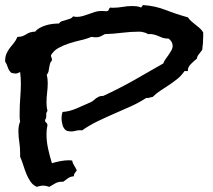

<svg xmlns="http://www.w3.org/2000/svg" viewBox="-30 -686 845 761"><path d="M775.4 -543Q775.4 -529.3 774.4 -515.6Q773.4 -502 771.5 -488.3Q764.6 -478.5 758.3 -471.2Q752 -463.9 750 -453.1Q739.3 -445.3 726.1 -431.6Q712.9 -418 714.8 -404.3H701.2Q689.5 -386.7 673.8 -374Q658.2 -361.3 640.6 -349.6L606.4 -327.1Q589.8 -316.4 575.2 -301.8Q567.4 -300.8 562.5 -298.8Q557.6 -296.9 549.8 -297.9Q519.5 -278.3 486.8 -263.7Q454.1 -249 421.4 -234.9Q388.7 -220.7 356.4 -205.1Q324.2 -189.5 294.9 -168.9Q292 -169.9 287.1 -169.9Q278.3 -169.9 269.5 -167.5Q260.7 -165 252 -165Q248 -165 241.7 -166Q235.4 -167 232.4 -168.9Q227.5 -171.9 223.6 -177.7Q219.7 -183.6 217.8 -190.9Q215.8 -198.2 214.8 -205.1Q213.9 -211.9 213.9 -216.8Q213.9 -222.7 214.8 -229.5Q215.8 -236.3 217.8 -242.2Q246.1 -244.1 274.9 -256.8Q303.7 -269.5 330.1 -281.2Q336.9 -284.2 341.3 -288.6Q345.7 -293 350.6 -296.4Q355.5 -299.8 361.3 -302.7Q367.2 -305.7 376 -305.7H378.9Q440.4 -334 499.5 -367.2Q558.6 -400.4 617.2 -434.6Q620.1 -443.4 626.5 -452.1Q632.8 -460.9 638.7 -469.2Q644.5 -477.5 649.4 -486.3Q654.3 -495.1 654.3 -503.9Q654.3 -521.5 637.7 -533.2H633.8Q622.1 -533.2 613.3 -536.6Q604.5 -540 596.7 -543.5Q588.9 -546.9 579.1 -549.3Q569.3 -551.8 556.6 -550.8Q551.8 -554.7 541 -557.6Q530.3 -560.5 523.4 -560.5Q488.3 -560.5 454.1 -556.2Q419.9 -551.8 385.7 -550.8Q377 -545.9 369.1 -542Q361.3 -538.1 350.6 -538.1Q345.7 -538.1 341.8 -538.6Q337.9 -539.1 333 -540Q314.5 -532.2 291 -526.9Q267.6 -521.5 244.6 -514.2Q221.7 -506.8 202.1 -496.1Q182.6 -485.4 171.9 -466.8Q171.9 -461.9 173.8 -458.5Q175.8 -455.1 175.8 -450.2V-446.3Q169.9 -440.4 168 -433.1Q166 -425.8 165 -418.5Q164.1 -411.1 162.6 -403.8Q161.1 -396.5 155.3 -389.6Q159.2 -375 159.2 -357.4Q159.2 -337.9 156.7 -318.4Q154.3 -298.8 154.3 -279.3Q154.3 -260.7 158.2 -246.1Q152.3 -240.2 153.3 -228.5Q154.3 -216.8 148.4 -210.9Q148.4 -203.1 152.8 -200.2Q157.2 -197.3 158.2 -190.4Q154.3 -173.8 154.3 -154.3Q154.3 -126 160.6 -96.7Q167 -67.4 175.8 -39.1Q191.4 -43.9 209.5 -47.4Q227.5 -50.8 244.1 -50.8Q247.1 -50.8 250 -50.3Q252.9 -49.8 255.9 -49.8Q257.8 -39.1 263.7 -30.3Q269.5 -21.5 274.4 -10.7Q269.5 -3.9 266.1 0.5Q262.7 4.9 262.7 12.7Q249 13.7 240.2 20Q231.4 26.4 220.7 34.2H216.8Q200.2 34.2 189.5 40.5Q178.7 46.9 165 54.7Q153.3 49.8 141.6 49.8Q128.9 49.8 116.2 54.7Q100.6 47.9 90.8 33.7Q81.1 19.5 74.2 2.4Q67.4 -14.6 62 -32.2Q56.6 -49.8 49.8 -64.5V-80.1Q49.8 -102.5 46.4 -123.5Q43 -144.5 43 -167Q43 -175.8 44.4 -185.5Q45.9 -195.3 49.8 -204.1Q47.9 -212.9 47.9 -220.7V-239.3Q47.9 -268.6 50.3 -297.9Q52.7 -327.1 52.7 -356.4Q52.7 -377.9 49.8 -400.4Q44.9 -398.4 41 -396.5Q37.1 -394.5 32.2 -394.5Q27.3 -394.5 22.9 -395.5Q18.6 -396.5 14.6 -397.5Q4.9 -406.2 1 -418.9Q-2.9 -431.6 -9.8 -442.4Q-9.8 -460.9 -4.4 -473.1Q1 -485.4 8.8 -495.6Q16.6 -505.9 24.9 -515.6Q33.2 -525.4 39.1 -540H43Q58.6 -540 74.2 -550.3Q89.8 -560.5 109.4 -560.5Q116.2 -569.3 127.9 -575.7Q139.6 -582 152.8 -585.9Q166 -589.8 179.2 -591.3Q192.4 -592.8 204.1 -592.8Q208 -599.6 215.8 -602.1Q223.6 -604.5 231.9 -606.9Q240.2 -609.4 247.6 -611.8Q254.9 -614.3 259.8 -621.1Q267.6 -619.1 274.4 -619.1Q287.1 -619.1 298.8 -622.6Q310.5 -626 322.3 -630.4Q334 -634.8 346.2 -638.7Q358.4 -642.6 372.1 -642.6Q377 -642.6 381.8 -642.1Q386.7 -641.6 391.6 -641.6Q399.4 -641.6 400.9 -647.5Q402.3 -653.3 407.2 -656.2Q410.2 -655.3 418 -655.3Q437.5 -655.3 456.1 -658.7Q474.6 -662.1 494.1 -662.1Q502.9 -662.1 511.7 -661.1Q520.5 -660.2 529.3 -656.2Q531.2 -659.2 533.2 -661.1Q535.2 -663.1 536.1 -666Q584 -663.1 626.5 -646.5Q668.9 -629.9 714.8 -617.2Q720.7 -608.4 728.5 -601.6L745.1 -587.9Q753.9 -581.1 761.7 -574.2Q769.5 -567.4 775.4 -557.6Z"/></svg>

Font: RockSalt
Style: Regular
Weight: 400
Designer: Squid
Foundry: Font Diner, Inc DBA Sideshow
Version: Version 1.000